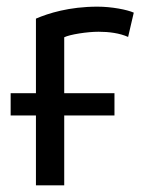

<svg xmlns="http://www.w3.org/2000/svg" viewBox="-20 -553 428 577"><path d="M276.3 -457.6C307.4 -457.6 339.6 -453.4 365 -442L382 -515C362 -524 315 -533 273 -533C188 -533 125 -513 88 -497V-273H12V-206H88V4H173V-206H324V-273H173V-441C189.8 -449.4 241.8 -457.6 276.3 -457.6Z"/></svg>

Font: Repo
Style: Regular
Weight: 400
Designer: Stefan Peev
Foundry: Context Ltd
Version: Version 0.000